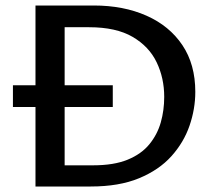

<svg xmlns="http://www.w3.org/2000/svg" viewBox="-20 -678 783 698"><path d="M109 0V-658H321Q429 -658 512.5 -621Q596 -584 643 -514Q690 -444 690 -344Q690 -282 669 -221Q648 -160 603 -110Q558 -60 485.5 -30Q413 0 310 0ZM27 -289V-368H390V-289ZM215 -77H319Q394 -77 444 -97.5Q494 -118 523 -153.5Q552 -189 564.5 -233Q577 -277 577 -326Q577 -394 549.5 -451.5Q522 -509 462 -544Q402 -579 304 -579H215Z"/></svg>

Font: Ysabeau SemiBold
Style: Regular
Weight: 600
Designer: Christian Thalmann (Catharsis Fonts)
Version: Version 2.000;gftools[0.9.27.dev2+g8671c4b]